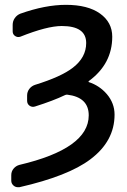

<svg xmlns="http://www.w3.org/2000/svg" viewBox="-20 -575 533 806"><path d="M256.8 -554.7Q348.6 -554.7 399.9 -518.1Q451.2 -481.4 451.2 -420.9Q451.2 -306.6 352.5 -234.4Q351.6 -233.4 351.6 -231.9Q351.6 -230.5 352.5 -230.5Q397.5 -215.8 428.7 -179.7Q460.9 -141.6 460.9 -93.8Q460.9 17.6 359.4 93.8Q266.6 164.1 61.5 210.9Q57.6 210.9 54.7 210.9Q45.9 210.9 38.1 205.1Q27.3 196.3 27.3 183.6V160.2Q27.3 144.5 37.1 132.8Q46.9 121.1 61.5 117.2Q352.5 48.8 352.5 -90.8Q352.5 -167 261.7 -177.7Q256.8 -177.7 252.9 -175.8Q204.1 -152.3 127 -127.9Q114.3 -124 104 -131.3Q93.8 -138.7 93.8 -152.3V-173.8Q93.8 -189.5 103 -201.7Q112.3 -213.9 127 -218.8Q237.3 -252.9 286.1 -291Q341.8 -334 341.8 -394.5Q341.8 -465.8 239.3 -465.8Q177.7 -465.8 65.4 -420.9Q53.7 -417 43.5 -423.8Q33.2 -430.7 33.2 -443.4V-470.7Q33.2 -486.3 42 -499Q50.8 -511.7 65.4 -517.6Q169.9 -554.7 256.8 -554.7Z"/></svg>

Font: Gen Jyuu GothicL Medium
Style: Regular
Weight: 500
Designer: [Source Han Sans]
Ryoko NISHIZUKA  (kana & ideographs); Paul D. Hunt (Latin, Greek & Cyrillic); Wenlong ZHANG  (bopomofo
Version: Version 1.002.20150607